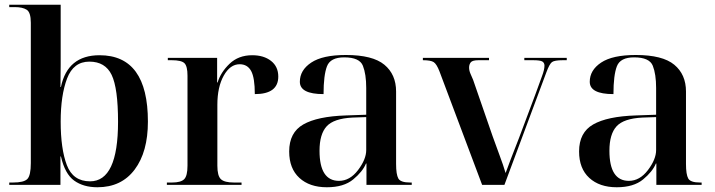

<svg xmlns="http://www.w3.org/2000/svg" viewBox="-20 -780 3018 810"><path d="M391 10Q492 10 548 -64.5Q604 -139 604 -267Q604 -547 400 -547Q265 -547 237 -413H235Q236 -464 236 -506.5Q236 -549 236 -580V-760H19V-750H43Q75 -750 92.5 -739Q110 -728 110 -684V-92Q110 -40 95.5 -25Q81 -10 35 -10H19V0H235V-120H237Q254 -46 293 -18Q332 10 391 10ZM360 -15Q288 -15 262 -83.5Q236 -152 236 -267Q236 -378 263 -449Q290 -520 357 -520Q424 -520 451 -464Q478 -408 478 -266Q478 -15 360 -15Z M684 0H999V-10H967Q927 -10 912 -24Q897 -38 897 -81V-338Q897 -413 924 -461Q951 -509 991 -509Q1024 -509 1039.5 -480.5Q1055 -452 1055 -383Q1154 -383 1154 -457Q1154 -499 1123.5 -523Q1093 -547 1044 -547Q986 -547 948.5 -511Q911 -475 898 -432H896V-536H688V-526H704Q746 -526 758.5 -513Q771 -500 771 -461V-81Q771 -38 757 -24Q743 -10 706 -10H684Z M1359 10Q1430 10 1470 -23Q1510 -56 1524 -90H1526V0H1717V-10H1710Q1670 -10 1660.5 -27Q1651 -44 1651 -88V-394Q1651 -466 1601.5 -507Q1552 -548 1439 -548Q1341 -548 1293 -516Q1245 -484 1245 -435Q1245 -383 1345 -383Q1345 -463 1359.5 -500.5Q1374 -538 1432 -538Q1497 -538 1511 -502.5Q1525 -467 1525 -409V-296L1439 -293Q1319 -289 1259.5 -255Q1200 -221 1200 -141Q1200 -69 1243 -29.5Q1286 10 1359 10ZM1410 -17Q1328 -17 1328 -144Q1328 -214 1358 -247Q1388 -280 1467 -284L1525 -286V-147Q1525 -108 1490.5 -62.5Q1456 -17 1410 -17Z M2014 0H2108L2285 -475Q2298 -510 2308.5 -518Q2319 -526 2355 -526H2371V-536H2192V-526H2228Q2259 -526 2268 -520.5Q2277 -515 2277 -503Q2277 -486 2266.5 -458.5Q2256 -431 2239 -383L2170 -199Q2149 -146 2135 -109Q2121 -72 2113 -50Q2103 -84 2087.5 -125Q2072 -166 2058 -206L1976 -443Q1971 -455 1965 -468.5Q1959 -482 1959 -495Q1959 -508 1966 -517Q1973 -526 1999 -526H2043V-536H1764V-526Q1797 -526 1809.5 -518Q1822 -510 1834 -479Z M2582 10Q2653 10 2693 -23Q2733 -56 2747 -90H2749V0H2940V-10H2933Q2893 -10 2883.5 -27Q2874 -44 2874 -88V-394Q2874 -466 2824.5 -507Q2775 -548 2662 -548Q2564 -548 2516 -516Q2468 -484 2468 -435Q2468 -383 2568 -383Q2568 -463 2582.5 -500.5Q2597 -538 2655 -538Q2720 -538 2734 -502.5Q2748 -467 2748 -409V-296L2662 -293Q2542 -289 2482.5 -255Q2423 -221 2423 -141Q2423 -69 2466 -29.5Q2509 10 2582 10ZM2633 -17Q2551 -17 2551 -144Q2551 -214 2581 -247Q2611 -280 2690 -284L2748 -286V-147Q2748 -108 2713.5 -62.5Q2679 -17 2633 -17Z"/></svg>

Font: Noto Serif Display Semi
Style: Regular
Weight: 600
Designer: Monotype Design Team
Foundry: Monotype Imaging Inc.
Version: Version 1.900